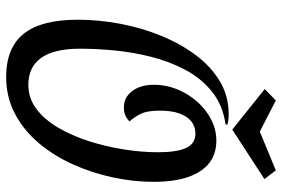

<svg xmlns="http://www.w3.org/2000/svg" viewBox="-166 -727 915 623"><g transform="rotate(90 291.5 -415.5)"><path d="M230 22Q135 22 89.5 -35Q44 -92 44 -210Q44 -278 57 -347.5Q70 -417 96 -480.5Q122 -544 159 -593.5Q196 -643 244 -671.5Q292 -700 350 -700Q361 -700 369 -699Q377 -698 384 -696V-690Q321 -681 277.5 -646Q234 -611 206.5 -559Q179 -507 164 -447Q149 -387 143.5 -327.5Q138 -268 138 -218Q138 -134 167.5 -92Q197 -50 255 -50Q299 -50 334 -76.5Q369 -103 395 -148Q421 -193 438.5 -248Q456 -303 465 -360.5Q474 -418 474 -470Q474 -532 460 -562Q446 -592 414 -592Q390 -592 373.5 -578.5Q357 -565 348 -539.5Q339 -514 339 -477Q339 -436 349 -415.5Q359 -395 374 -378Q363 -368 352.5 -364Q342 -360 328 -360Q296 -360 275.5 -387Q255 -414 255 -458Q255 -497 270 -533.5Q285 -570 310.5 -598.5Q336 -627 368.5 -643.5Q401 -660 436 -660Q480 -660 509.5 -636.5Q539 -613 554.5 -568Q570 -523 570 -456Q570 -391 555.5 -323.5Q541 -256 513 -194Q485 -132 444 -83.5Q403 -35 349 -6.5Q295 22 230 22ZM400 -712 269 -817 306 -853 407 -801 533 -853 561 -816 401 -712Z"/></g></svg>

Font: Sansita Swashed Light
Style: Regular
Weight: 300
Designer: Pablo Cosgaya
Foundry: Omnibus-Type
Version: Version 1.003